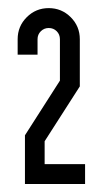

<svg xmlns="http://www.w3.org/2000/svg" viewBox="-20 -880 252 471"><path d="M127 -783.8Q127 -795.5 119.1 -803.4Q111.2 -811.3 99.5 -811.3Q88.3 -811.3 80.2 -803.4Q72.1 -795.5 72.1 -783.8V-745.9H23.3V-783.8Q23.3 -815.5 45.6 -837.8Q67.9 -860.1 99.5 -860.1Q131.2 -860.1 153.5 -837.8Q175.8 -815.5 175.8 -783.8V-668.1L89.5 -533.5V-477.3H188.7V-428.6H41.2V-548.1L127 -682.2Z"/></svg>

Font: Marapfhont
Style: Book
Weight: 400
Version: Version 0.15